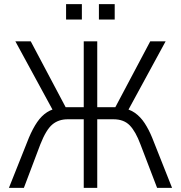

<svg xmlns="http://www.w3.org/2000/svg" viewBox="-20 -904 871 924"><path d="M23 0 119 -241Q138 -286 159 -316.5Q180 -347 206.5 -364Q233 -381 266 -384L240 -363L54 -705H128L305 -371L288 -388H383V-705H448V-388H543L526 -371L703 -705H777L591 -363L566 -384Q602 -380 629 -361Q656 -342 676 -311.5Q696 -281 712 -242L808 0H736L656 -209Q633 -271 604.5 -300.5Q576 -330 526 -330H448V0H383V-330H306Q262 -330 232 -305Q202 -280 174 -209L95 0ZM456 -810V-884H532V-810ZM298 -810V-884H374V-810Z"/></svg>

Font: Nunito Sans 7pt Condensed Light
Style: Regular
Weight: 300
Width: 3
Designer: Vernon Adams
Foundry: Vernon Adams
Version: Version 3.101;gftools[0.9.27]